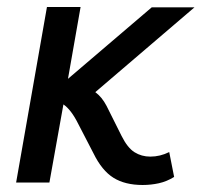

<svg xmlns="http://www.w3.org/2000/svg" viewBox="-20 -521 575 548"><path d="M26 0 114 -501H210L174 -296L413 -500H535L252 -258Q271 -244 284 -219L327 -133Q344 -99 364 -86.5Q384 -74 409 -74Q437 -74 463 -87L477 -16Q456 -3 433.5 2Q411 7 387 7Q337 7 304 -13.5Q271 -34 247 -83L203 -168Q183 -208 161 -223L121 0Z"/></svg>

Font: Livvic Medium
Style: Italic
Weight: 500
Italic angle: -10°
Designer: Jacques Le Bailly, Baron von Fonthausen
Version: Version 1.001; ttfautohint (v1.8.2)